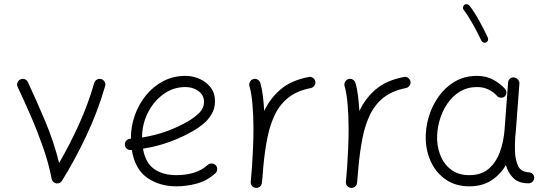

<svg xmlns="http://www.w3.org/2000/svg" viewBox="-20 -884 2659 931"><path d="M79.1 -499Q89.4 -503.9 99.9 -500Q110.4 -496.1 115.2 -485.8Q155.3 -400.4 198.2 -298.6Q241.2 -196.8 266.6 -93.8Q317.9 -181.6 362.5 -280Q407.2 -378.4 437 -481.9Q440.4 -492.7 450.4 -498.3Q460.4 -503.9 471.2 -500.5Q481.9 -497.1 487.5 -487.1Q493.2 -477.1 489.7 -466.3Q453.6 -341.8 398.4 -225.1Q343.3 -108.4 280.8 -7.8Q275.4 1.5 264.6 4.4Q253.4 7.8 243.2 1.2Q232.9 -5.4 230.5 -17.1Q215.8 -92.8 188.5 -170.7Q161.1 -248.5 128.7 -323Q96.2 -397.5 65.4 -462.9Q60.5 -473.1 64.7 -483.6Q68.8 -494.1 79.1 -499Z M1024.4 -43.9Q983.4 -6.8 933.8 6.3Q884.3 19.5 834.5 19.5Q753.4 19.5 693.8 -22Q634.3 -63.5 619.1 -157.2Q616.7 -156.7 614.3 -156.7Q603 -155.8 594.7 -163.1Q586.4 -170.4 585.4 -181.6Q584.5 -192.9 591.8 -201.4Q599.1 -210 610.4 -210.9Q612.8 -210.9 614.7 -211.4Q614.7 -212.9 614.7 -214.8Q614.7 -270.5 633.5 -324.2Q652.3 -377.9 687.5 -421.4Q722.7 -464.8 771.5 -490.5Q820.3 -516.1 879.9 -516.1Q914.1 -516.1 946.8 -502Q979.5 -487.8 1001 -460.4Q1022.5 -433.1 1022.5 -393.1Q1022.5 -357.4 1005.9 -330.1Q989.3 -302.7 966.6 -283.9Q943.8 -265.1 925.8 -254.4Q806.2 -183.6 673.3 -163.1Q685.1 -94.2 727.5 -64.5Q770 -34.7 834.5 -34.7Q879.4 -34.7 918.7 -46.1Q958 -57.6 987.3 -84.5Q995.6 -91.8 1007.1 -91.3Q1018.6 -90.8 1026.4 -82.5Q1033.7 -74.2 1033.2 -62.7Q1032.7 -51.3 1024.4 -43.9ZM878.9 -461.9Q819.8 -461.9 772.2 -427.2Q724.6 -392.6 696.8 -336.9Q668.9 -281.2 668.9 -217.3Q792.5 -236.8 896 -298.3Q924.8 -315.4 947 -337.6Q969.2 -359.9 969.2 -389.6Q969.2 -422.9 942.4 -442.4Q915.5 -461.9 878.9 -461.9Z M1219.7 26.9Q1216.3 26.4 1213.4 25.4Q1212.9 25.4 1212.4 24.9Q1212.4 24.9 1211.9 24.9Q1199.2 19.5 1196.3 6.3Q1196.3 5.9 1195.8 4.9Q1195.8 4.9 1195.8 4.4Q1195.3 1 1195.8 -2.9Q1195.8 -4.9 1196.3 -7.3Q1197.8 -23.4 1199 -39.6Q1200.2 -55.7 1201.7 -71.8Q1204.6 -115.2 1206.8 -163.6Q1209 -211.9 1209 -259.8Q1209 -322.8 1204.1 -378.7Q1199.2 -434.6 1189.5 -466.3Q1186.5 -477.1 1191.9 -487.1Q1197.3 -497.1 1208 -500.5Q1218.8 -503.9 1228.8 -498.3Q1238.8 -492.7 1242.2 -481.9Q1250 -455.6 1254.4 -420.7Q1258.8 -385.7 1261.2 -345.7Q1290 -407.7 1341.3 -451.2Q1392.6 -494.6 1477.1 -510.7Q1487.8 -513.2 1497.3 -506.6Q1506.8 -500 1508.8 -489.3Q1511.2 -478.5 1504.6 -469Q1498 -459.5 1487.3 -457Q1421.4 -444.3 1379.6 -411.6Q1337.9 -378.9 1313.5 -329.1Q1289.1 -279.3 1276.4 -215.1Q1263.7 -150.9 1256.8 -75.7Q1253.9 -33.7 1250 2.9Q1249.5 6.3 1248 9.8Q1248 9.8 1248 9.8Q1248 10.7 1247.6 11.2Q1242.2 23.4 1229 26.4Q1228.5 26.4 1227.5 26.4Q1227.5 26.4 1227.5 26.9Q1223.6 27.3 1219.7 26.9Z M1681.2 26.9Q1677.7 26.4 1674.8 25.4Q1674.3 25.4 1673.8 24.9Q1673.8 24.9 1673.3 24.9Q1660.6 19.5 1657.7 6.3Q1657.7 5.9 1657.2 4.9Q1657.2 4.9 1657.2 4.4Q1656.7 1 1657.2 -2.9Q1657.2 -4.9 1657.7 -7.3Q1659.2 -23.4 1660.4 -39.6Q1661.6 -55.7 1663.1 -71.8Q1666 -115.2 1668.2 -163.6Q1670.4 -211.9 1670.4 -259.8Q1670.4 -322.8 1665.5 -378.7Q1660.6 -434.6 1650.9 -466.3Q1647.9 -477.1 1653.3 -487.1Q1658.7 -497.1 1669.4 -500.5Q1680.2 -503.9 1690.2 -498.3Q1700.2 -492.7 1703.6 -481.9Q1711.4 -455.6 1715.8 -420.7Q1720.2 -385.7 1722.7 -345.7Q1751.5 -407.7 1802.7 -451.2Q1854 -494.6 1938.5 -510.7Q1949.2 -513.2 1958.7 -506.6Q1968.3 -500 1970.2 -489.3Q1972.7 -478.5 1966.1 -469Q1959.5 -459.5 1948.7 -457Q1882.8 -444.3 1841.1 -411.6Q1799.3 -378.9 1774.9 -329.1Q1750.5 -279.3 1737.8 -215.1Q1725.1 -150.9 1718.3 -75.7Q1715.3 -33.7 1711.4 2.9Q1710.9 6.3 1709.5 9.8Q1709.5 9.8 1709.5 9.8Q1709.5 10.7 1709 11.2Q1703.6 23.4 1690.4 26.4Q1689.9 26.4 1689 26.4Q1689 26.4 1689 26.9Q1685.1 27.3 1681.2 26.9Z M2255.9 -34.7Q2313.5 -34.7 2349.4 -65.4Q2385.3 -96.2 2403.8 -146.7Q2422.4 -197.3 2426.8 -257.3L2443.8 -484.9Q2444.8 -496.1 2453.4 -502.9Q2461.9 -509.8 2472.7 -508.3Q2483.9 -506.8 2491.7 -497.8Q2499.5 -488.8 2498.5 -478L2481.4 -250Q2480.5 -235.4 2478.5 -221.2Q2477.1 -201.7 2476.8 -181.4Q2476.6 -161.1 2477.5 -143.1Q2480 -105 2493.2 -77.4Q2506.3 -49.8 2549.3 -47.9Q2557.1 -45.9 2563.5 -40Q2569.8 -34.2 2570.3 -22Q2570.3 -10.7 2562.3 -2.9Q2554.2 4.9 2543 4.9Q2495.1 4.9 2469.5 -20.3Q2443.8 -45.4 2433.1 -83.5Q2405.8 -37.1 2361.8 -8.8Q2317.9 19.5 2255.9 19.5Q2191.4 19.5 2144.8 -11.2Q2098.1 -42 2072.5 -93.5Q2046.9 -145 2044.4 -206.5Q2042.5 -261.2 2058.6 -315.9Q2074.7 -370.6 2106.9 -416Q2139.2 -461.4 2186 -488.8Q2232.9 -516.1 2292.5 -516.1Q2336.4 -516.1 2370.1 -498.3Q2403.8 -480.5 2429.2 -452.6Q2436.5 -443.8 2435.3 -432.6Q2434.1 -421.4 2425.8 -415Q2417 -408.7 2405.5 -410.6Q2394 -412.6 2387.2 -421.9Q2372.1 -438.5 2348.1 -450.2Q2324.2 -461.9 2293 -461.9Q2245.6 -461.9 2209 -439.2Q2172.4 -416.5 2147.5 -378.9Q2122.6 -341.3 2110.4 -296.1Q2098.1 -251 2099.6 -206.1Q2102.1 -158.2 2120.4 -119.1Q2138.7 -80.1 2172.9 -57.4Q2207 -34.7 2255.9 -34.7ZM2231.4 -860.4Q2236.8 -864.7 2244.1 -863.8Q2251.5 -862.8 2255.9 -857.4Q2278.8 -828.1 2303.5 -783.7Q2328.1 -739.3 2345.7 -701.2Q2348.1 -694.8 2345.7 -687.7Q2343.3 -680.7 2336.9 -678.2Q2330.6 -675.3 2323.7 -678Q2316.9 -680.7 2314 -687Q2297.4 -723.6 2272.9 -766.8Q2248.5 -810.1 2228.5 -835.9Q2224.1 -841.3 2225.3 -848.6Q2226.6 -856 2231.4 -860.4Z"/></svg>

Font: Mikhak Light
Style: Regular
Weight: 300
Designer: Amin Abedi
Version: Version 3.3